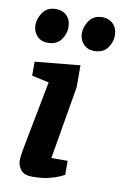

<svg xmlns="http://www.w3.org/2000/svg" viewBox="-84 -775 532 831"><g transform="rotate(10 182.0 -359.5)"><path d="M117.6 6.4Q81.3 6.4 67 -12.8Q52.7 -31.9 52.7 -52.3Q52.7 -66.7 55.6 -84.2Q58.4 -101.8 60.2 -112.3L117.2 -407.8L41.9 -424V-485.6L240.1 -504.6V-407.9L185.6 -87.7H257.2V-26.2Q254.4 -24.2 237.1 -16.3Q219.8 -8.4 190 -1Q160.2 6.4 117.6 6.4ZM286.9 -576Q257.9 -576 239.8 -595.2Q221.7 -614.5 221.7 -642.3Q221.7 -672.2 241 -699.2Q260.4 -726.2 298.2 -726.2Q326.7 -726.2 345.4 -707.7Q364.2 -689.2 364.2 -656.6Q364.2 -627.2 345.2 -601.6Q326.1 -576 286.9 -576ZM82.7 -576Q53.6 -576 35.7 -595.2Q17.7 -614.5 17.7 -642.3Q17.7 -672.2 36.9 -699.2Q56.1 -726.2 94 -726.2Q123 -726.2 141.6 -707.7Q160.2 -689.2 160.2 -656.6Q160.2 -627.2 141 -601.6Q121.9 -576 82.7 -576Z"/></g></svg>

Font: Faustina Light
Style: Italic
Weight: 300
Italic angle: -8°
Designer: Alfonso Garcia
Foundry: http://www.omnibus-type.com
Version: Version 1.200